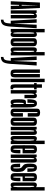

<svg xmlns="http://www.w3.org/2000/svg" viewBox="1676 -2501 1054 4446"><g transform="rotate(90 2203.0 -278.0)"><path d="M8.5 0H88L93 -192.5H112L116.5 0H196L165 -675.5H38.5ZM92.5 -252.5 101 -616H103L112 -252.5Z M218.5 0H297V-535.5L278 -600H218.5ZM327.5 0H405.5V-369.5Q405.5 -465 405.2 -535Q405 -605 350.5 -605Q310 -605 284.8 -565.2Q259.5 -525.5 259.5 -466L297 -456Q297 -491.5 302.2 -518.5Q307.5 -545.5 316 -545.5Q327.5 -545.5 327.5 -510Q327.5 -474.5 327.5 -378Z M460.5 0H596.5L634 -600H552.5L529 -66.5H527L506 -600H425.5ZM435.5 228.5Q505.5 228.5 546 186.8Q586.5 145 596.5 0H525Q519 106.5 498.8 137.5Q478.5 168.5 435.5 168.5Z M650 0H715.5L728.5 -50.5V-785H650ZM779.5 2.5Q837 2.5 837 -73.8Q837 -150 837 -301Q837 -452.5 837 -528.8Q837 -605 779.5 -605Q746 -605 718.8 -573.8Q691.5 -542.5 691.5 -486.5L729 -453Q729 -492 734 -519Q739 -546 747.5 -546Q759 -546 759 -503Q759 -460 759 -301Q759 -141 759 -98.5Q759 -56 747.5 -56Q739 -56 734 -83Q729 -110 729 -151L691.5 -115Q691.5 -59 718.8 -28.2Q746 2.5 779.5 2.5Z M956.5 3Q1050 3 1049.8 -70Q1049.5 -143 1049.5 -300.5Q1049.5 -459 1049.8 -532.8Q1050 -606.5 956.5 -606.5Q863.5 -606.5 863.8 -532.8Q864 -459 864 -300.5Q864 -143 863.8 -70Q863.5 3 956.5 3ZM956.5 -56.5Q942 -56.5 942.2 -98.8Q942.5 -141 942.5 -300.5Q942.5 -461 942.2 -503.8Q942 -546.5 956.5 -546.5Q971.5 -546.5 971.2 -503.8Q971 -461 971 -300.5Q971 -141 971.2 -98.8Q971.5 -56.5 956.5 -56.5Z M1198 0H1263.5V-785H1185V-56ZM1133.5 2.5Q1167.5 2.5 1194.5 -28.2Q1221.5 -59 1221.5 -115L1184 -151Q1184 -111 1179.2 -83.5Q1174.5 -56 1165.5 -56Q1154.5 -56 1154.5 -98.8Q1154.5 -141.5 1154.5 -301Q1154.5 -460 1154.5 -503Q1154.5 -546 1165.5 -546Q1174.5 -546 1179.2 -519Q1184 -492 1184 -453L1221.5 -486.5Q1221.5 -542.5 1194.5 -573.8Q1167.5 -605 1133.5 -605Q1076.5 -605 1076.5 -528.8Q1076.5 -452.5 1076.5 -301Q1076.5 -150 1076.5 -73.8Q1076.5 2.5 1133.5 2.5Z M1323.5 0H1459.5L1497 -600H1415.5L1392 -66.5H1390L1369 -600H1288.5ZM1298.5 228.5Q1368.5 228.5 1409 186.8Q1449.5 145 1459.5 0H1388Q1382 106.5 1361.8 137.5Q1341.5 168.5 1298.5 168.5Z M1680.5 4.5Q1730.5 4.5 1751.5 -18.2Q1772.5 -41 1772.5 -100.5V-675H1693.5V-112.5Q1693.5 -77 1690.5 -66Q1687.5 -55 1680.5 -55Q1673 -55 1670.2 -66Q1667.5 -77 1667.5 -112.5V-675H1588V-100.5Q1588 -41 1609 -18.2Q1630 4.5 1680.5 4.5Z M1803.5 0H1882V-785H1803.5Z M1999.5 6Q2024 6 2046.5 -1V-60Q2039.5 -55.5 2029 -55.5Q2020 -55.5 2015.8 -64.2Q2011.5 -73 2011.5 -107.5V-540.5H2049.5V-600H2011.5V-722H1933V-600H1904V-540.5H1933V-91Q1933 -32 1950 -13Q1967 6 1999.5 6Z M2176 -317.5H2254Q2254 -465.5 2253.8 -535.5Q2253.5 -605.5 2199 -605.5Q2165 -605.5 2140.8 -574.2Q2116.5 -543 2116.5 -480L2145.5 -469.5Q2145.5 -492 2150.8 -519Q2156 -546 2165.5 -546Q2176 -546 2176 -503.8Q2176 -461.5 2176 -317.5ZM2067 0H2145.5V-533.5L2126.5 -600H2067Z M2349 3Q2359 3 2367.2 0.2Q2375.5 -2.5 2382.2 -7.2Q2389 -12 2393.8 -17.2Q2398.5 -22.5 2400.5 -28.5L2409 0H2468V-387.5Q2468 -476.5 2459 -523.5Q2450 -570.5 2430 -588.5Q2410 -606.5 2375.5 -606.5Q2350 -606.5 2331.5 -596.8Q2313 -587 2301.5 -563.2Q2290 -539.5 2284.2 -496.2Q2278.5 -453 2279 -386L2360.5 -386.5Q2361 -450.5 2361.8 -485Q2362.5 -519.5 2365.8 -533Q2369 -546.5 2375 -546.5Q2381.5 -546.5 2384 -532.5Q2386.5 -518.5 2387.2 -484Q2388 -449.5 2388 -386.5V-351.5H2341Q2322 -351.5 2309.5 -344Q2297 -336.5 2290.2 -317.2Q2283.5 -298 2281 -263.8Q2278.5 -229.5 2278.5 -175Q2278.5 -117 2282 -81.8Q2285.5 -46.5 2293.8 -28Q2302 -9.5 2315.5 -3.2Q2329 3 2349 3ZM2373.5 -56.5Q2369.5 -56.5 2366.8 -61.2Q2364 -66 2362.2 -78.5Q2360.5 -91 2359.8 -115Q2359 -139 2359 -179Q2359 -218.5 2360.2 -243Q2361.5 -267.5 2363.8 -279.8Q2366 -292 2370.2 -296.5Q2374.5 -301 2380.5 -301H2388V-78.5Q2388 -74.5 2385.8 -69.2Q2383.5 -64 2380.2 -60.2Q2377 -56.5 2373.5 -56.5Z M2586.5 4Q2679 4 2679.2 -67.8Q2679.5 -139.5 2679.5 -281.5H2600Q2600 -123 2600 -89.2Q2600 -55.5 2587 -55.5Q2574 -55.5 2574.5 -89Q2575 -122.5 2575 -339.5Q2575 -556 2574.8 -588.2Q2574.5 -620.5 2587 -620.5Q2600 -620.5 2600 -587.8Q2600 -555 2600 -393.5H2679.5Q2679.5 -540 2679.5 -610Q2679.5 -680 2586.5 -680Q2495.5 -680 2495.8 -609.8Q2496 -539.5 2496 -339.5Q2496 -140 2496 -68Q2496 4 2586.5 4Z M2798 3Q2891.5 3 2891.2 -70Q2891 -143 2891 -300.5Q2891 -459 2891.2 -532.8Q2891.5 -606.5 2798 -606.5Q2705 -606.5 2705.2 -532.8Q2705.5 -459 2705.5 -300.5Q2705.5 -143 2705.2 -70Q2705 3 2798 3ZM2798 -56.5Q2783.5 -56.5 2783.8 -98.8Q2784 -141 2784 -300.5Q2784 -461 2783.8 -503.8Q2783.5 -546.5 2798 -546.5Q2813 -546.5 2812.8 -503.8Q2812.5 -461 2812.5 -300.5Q2812.5 -141 2812.8 -98.8Q2813 -56.5 2798 -56.5Z M2917 0H2995.5V-535.5L2976.5 -600H2917ZM3026 0H3104V-369.5Q3104 -465 3103.8 -535Q3103.5 -605 3049 -605Q3008.5 -605 2983.2 -565.2Q2958 -525.5 2958 -466L2995.5 -456Q2995.5 -491.5 3000.8 -518.5Q3006 -545.5 3014.5 -545.5Q3026 -545.5 3026 -510Q3026 -474.5 3026 -378Z M3250 0H3315.5V-785H3237V-56ZM3185.5 2.5Q3219.5 2.5 3246.5 -28.2Q3273.5 -59 3273.5 -115L3236 -151Q3236 -111 3231.2 -83.5Q3226.5 -56 3217.5 -56Q3206.5 -56 3206.5 -98.8Q3206.5 -141.5 3206.5 -301Q3206.5 -460 3206.5 -503Q3206.5 -546 3217.5 -546Q3226.5 -546 3231.2 -519Q3236 -492 3236 -453L3273.5 -486.5Q3273.5 -542.5 3246.5 -573.8Q3219.5 -605 3185.5 -605Q3128.5 -605 3128.5 -528.8Q3128.5 -452.5 3128.5 -301Q3128.5 -150 3128.5 -73.8Q3128.5 2.5 3185.5 2.5Z M3435 3V-56.5Q3422 -56.5 3422.5 -111.5Q3422 -165.5 3422 -302.5Q3422 -455 3422.5 -500Q3423 -546.5 3437 -546.5Q3452 -546.5 3451.5 -501Q3452 -457 3452 -327.5H3414V-274H3530.5Q3530.5 -288 3530.5 -302Q3530.5 -457 3531.5 -532Q3530.5 -606.5 3437 -606.5Q3343.5 -606.5 3343.5 -530.5Q3343 -454.5 3343 -302.5Q3343 -170.5 3343.5 -83Q3343 3 3435 3ZM3435 -56.5V3Q3479 3 3499 -17.5Q3518.5 -38 3525 -89.5Q3531 -140 3531 -223.5L3451.5 -223Q3451.5 -170 3451 -126Q3450.5 -83 3446 -69.5Q3442.5 -56.5 3435 -56.5Z M3558 0H3636.5V-535.5L3617.5 -600H3558ZM3667 0H3745V-369.5Q3745 -465 3744.8 -535Q3744.5 -605 3690 -605Q3649.5 -605 3624.2 -565.2Q3599 -525.5 3599 -466L3636.5 -456Q3636.5 -491.5 3641.8 -518.5Q3647 -545.5 3655.5 -545.5Q3667 -545.5 3667 -510Q3667 -474.5 3667 -378Z M3867.5 3Q3922 3 3942 -33Q3962 -69 3962 -145Q3962 -238 3947.5 -275.8Q3933 -313.5 3899 -335Q3867 -356 3858.5 -375.5Q3850 -395 3850 -456Q3850 -497.5 3852.2 -521.8Q3854.5 -546 3865 -546Q3878 -546 3878.8 -509Q3879.5 -472 3879.5 -385H3960.5Q3960.5 -516 3941.5 -560.8Q3922.5 -605.5 3865 -605.5Q3809 -605.5 3789 -566.5Q3769 -527.5 3769 -454.5Q3769 -369.5 3780.2 -332.8Q3791.5 -296 3829 -272.5Q3861.5 -252 3871.2 -229.2Q3881 -206.5 3881 -137Q3881 -100 3879.5 -78.2Q3878 -56.5 3867 -56.5Q3854.5 -56.5 3853.2 -86.5Q3852 -116.5 3852 -217H3771Q3771 -74.5 3790.2 -35.8Q3809.5 3 3867.5 3Z M4080.5 3V-56.5Q4067.5 -56.5 4068 -111.5Q4067.5 -165.5 4067.5 -302.5Q4067.5 -455 4068 -500Q4068.5 -546.5 4082.5 -546.5Q4097.5 -546.5 4097 -501Q4097.5 -457 4097.5 -327.5H4059.5V-274H4176Q4176 -288 4176 -302Q4176 -457 4177 -532Q4176 -606.5 4082.5 -606.5Q3989 -606.5 3989 -530.5Q3988.5 -454.5 3988.5 -302.5Q3988.5 -170.5 3989 -83Q3988.5 3 4080.5 3ZM4080.5 -56.5V3Q4124.5 3 4144.5 -17.5Q4164 -38 4170.5 -89.5Q4176.5 -140 4176.5 -223.5L4097 -223Q4097 -170 4096.5 -126Q4096 -83 4091.5 -69.5Q4088 -56.5 4080.5 -56.5Z M4326 0H4391.5V-785H4313V-56ZM4261.5 2.5Q4295.5 2.5 4322.5 -28.2Q4349.5 -59 4349.5 -115L4312 -151Q4312 -111 4307.2 -83.5Q4302.5 -56 4293.5 -56Q4282.5 -56 4282.5 -98.8Q4282.5 -141.5 4282.5 -301Q4282.5 -460 4282.5 -503Q4282.5 -546 4293.5 -546Q4302.5 -546 4307.2 -519Q4312 -492 4312 -453L4349.5 -486.5Q4349.5 -542.5 4322.5 -573.8Q4295.5 -605 4261.5 -605Q4204.5 -605 4204.5 -528.8Q4204.5 -452.5 4204.5 -301Q4204.5 -150 4204.5 -73.8Q4204.5 2.5 4261.5 2.5Z"/></g></svg>

Font: Anybody UltraCondensed
Style: Regular
Weight: 400
Width: 1
Version: Version 1.113;gftools[0.9.25]